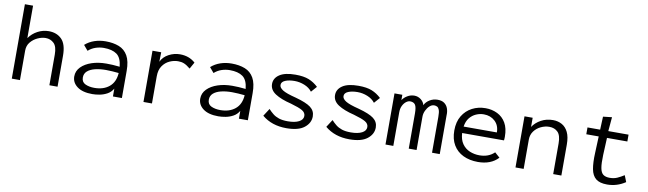

<svg xmlns="http://www.w3.org/2000/svg" viewBox="-39 -1172 5708 1690"><g transform="rotate(10 2815.0 -327.0)"><path d="M80 0V-665H153V-375Q183 -418 230 -443Q277 -468 329 -468Q401 -468 445 -423.5Q489 -379 489 -276V0H416V-274Q416 -346 386 -375Q356 -404 312 -404Q278 -404 241 -387Q204 -370 178.5 -339Q153 -308 153 -263V0Z M801 11Q713 11 665.5 -24.5Q618 -60 618 -115Q618 -164 653.5 -200Q689 -236 747.5 -255.5Q806 -275 877 -275Q903 -275 933.5 -273.5Q964 -272 997 -268Q989 -348 947.5 -377.5Q906 -407 832 -407Q795 -407 759 -395Q723 -383 694 -357L655 -403Q691 -435 738 -451Q785 -467 838 -467Q906 -467 957 -447Q1008 -427 1036 -378Q1064 -329 1064 -243V0H984V-70Q965 -37 933 -19.5Q901 -2 866 4.5Q831 11 801 11ZM694 -119Q694 -78 728 -62Q762 -46 809 -46Q891 -46 942 -88.5Q993 -131 998 -212Q970 -215 939.5 -217Q909 -219 884 -219Q830 -219 787 -208.5Q744 -198 719 -176Q694 -154 694 -119Z M1257 1V-457H1335L1333 -372Q1355 -418 1402.5 -443Q1450 -468 1502 -468Q1584 -468 1639 -418L1606 -359Q1573 -386 1549.5 -395.5Q1526 -405 1496 -405Q1458 -405 1420.5 -388Q1383 -371 1358 -335Q1333 -299 1333 -242V1Z M1927 11Q1839 11 1791.5 -24.5Q1744 -60 1744 -115Q1744 -164 1779.5 -200Q1815 -236 1873.5 -255.5Q1932 -275 2003 -275Q2029 -275 2059.5 -273.5Q2090 -272 2123 -268Q2115 -348 2073.5 -377.5Q2032 -407 1958 -407Q1921 -407 1885 -395Q1849 -383 1820 -357L1781 -403Q1817 -435 1864 -451Q1911 -467 1964 -467Q2032 -467 2083 -447Q2134 -427 2162 -378Q2190 -329 2190 -243V0H2110V-70Q2091 -37 2059 -19.5Q2027 -2 1992 4.5Q1957 11 1927 11ZM1820 -119Q1820 -78 1854 -62Q1888 -46 1935 -46Q2017 -46 2068 -88.5Q2119 -131 2124 -212Q2096 -215 2065.5 -217Q2035 -219 2010 -219Q1956 -219 1913 -208.5Q1870 -198 1845 -176Q1820 -154 1820 -119Z M2535 10Q2404 10 2317 -63L2361 -131Q2381 -109 2403.5 -91Q2426 -73 2457.5 -62.5Q2489 -52 2537 -52Q2600 -52 2636.5 -71Q2673 -90 2673 -123Q2673 -153 2642.5 -171Q2612 -189 2538 -210Q2447 -232 2395.5 -265.5Q2344 -299 2344 -352Q2344 -404 2392 -436Q2440 -468 2534 -468Q2608 -468 2654 -449.5Q2700 -431 2738 -395L2693 -344Q2668 -377 2624.5 -394.5Q2581 -412 2536 -412Q2486 -412 2452.5 -398Q2419 -384 2419 -356Q2419 -332 2451 -311.5Q2483 -291 2571 -269Q2667 -243 2707 -212.5Q2747 -182 2747 -132Q2747 -73 2694.5 -31.5Q2642 10 2535 10Z M3098 10Q2967 10 2880 -63L2924 -131Q2944 -109 2966.5 -91Q2989 -73 3020.5 -62.5Q3052 -52 3100 -52Q3163 -52 3199.5 -71Q3236 -90 3236 -123Q3236 -153 3205.5 -171Q3175 -189 3101 -210Q3010 -232 2958.5 -265.5Q2907 -299 2907 -352Q2907 -404 2955 -436Q3003 -468 3097 -468Q3171 -468 3217 -449.5Q3263 -431 3301 -395L3256 -344Q3231 -377 3187.5 -394.5Q3144 -412 3099 -412Q3049 -412 3015.5 -398Q2982 -384 2982 -356Q2982 -332 3014 -311.5Q3046 -291 3134 -269Q3230 -243 3270 -212.5Q3310 -182 3310 -132Q3310 -73 3257.5 -31.5Q3205 10 3098 10Z M3420 0V-457H3490V-409Q3506 -434 3535 -451Q3564 -468 3596 -468Q3629 -468 3655 -448Q3681 -428 3688 -399Q3702 -429 3734 -448.5Q3766 -468 3804 -468Q3843 -468 3865.5 -451Q3888 -434 3897.5 -406.5Q3907 -379 3905 -347V0H3836V-320Q3836 -362 3829 -381.5Q3822 -401 3810 -407.5Q3798 -414 3783 -414Q3761 -414 3742 -396.5Q3723 -379 3710.5 -352.5Q3698 -326 3698 -298V0H3628V-314Q3628 -371 3614 -391.5Q3600 -412 3568 -412Q3551 -412 3533 -398.5Q3515 -385 3502.5 -360Q3490 -335 3490 -301V0Z M4247 10Q4172 10 4115 -17.5Q4058 -45 4026.5 -98Q3995 -151 3995 -227Q3995 -305 4027.5 -358.5Q4060 -412 4114 -440Q4168 -468 4233 -468Q4291 -468 4339 -444.5Q4387 -421 4415 -373Q4443 -325 4443 -250Q4443 -242 4442.5 -234Q4442 -226 4441 -217H4067Q4070 -158 4096 -121Q4122 -84 4163 -67Q4204 -50 4250 -50Q4332 -50 4383 -100L4428 -60Q4363 10 4247 10ZM4070 -275H4367Q4367 -338 4327 -375Q4287 -412 4227 -412Q4192 -412 4158.5 -397.5Q4125 -383 4101 -353Q4077 -323 4070 -275Z M4582 0V-457H4655V-375Q4682 -416 4729.5 -442Q4777 -468 4836 -468Q4880 -468 4915.5 -448.5Q4951 -429 4971.5 -387Q4992 -345 4992 -276V0H4919V-274Q4919 -346 4890 -375Q4861 -404 4814 -404Q4776 -404 4739 -386.5Q4702 -369 4678.5 -337Q4655 -305 4655 -262V0Z M5401 8Q5335 8 5301 -19.5Q5267 -47 5256.5 -103.5Q5246 -160 5250 -248L5256 -396H5145V-457H5258L5263 -574L5342 -583L5331 -457H5512V-396H5330L5323 -243Q5320 -167 5327.5 -126Q5335 -85 5356 -69.5Q5377 -54 5414 -54Q5451 -54 5480.5 -67Q5510 -80 5541 -100L5564 -42Q5489 8 5401 8Z"/></g></svg>

Font: Inconsolata SemiExpanded
Style: Regular
Weight: 400
Width: 6
Monospace: yes
Designer: Raph Levien, Cyreal, Brenton Simpson
Foundry: Raph Levien, Cyreal, Google
Version: Version 3.100; ttfautohint (v1.8.4.7-5d5b)